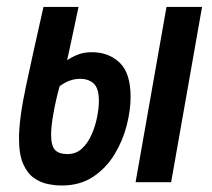

<svg xmlns="http://www.w3.org/2000/svg" viewBox="-20 -538 626 567"><path d="M162.1 9.8Q143.1 9.8 121.1 5.4Q99.1 1 79.8 -12.7Q60.5 -26.4 48.3 -54.2Q36.1 -82 36.1 -129.4Q36.1 -187 56.9 -284.4Q77.6 -381.8 108.4 -517.6H211.9Q203.1 -478 195.3 -439Q187 -399.4 178.2 -359.9Q191.9 -369.6 209.7 -376.7Q227.5 -383.8 252 -383.8Q300.8 -383.8 333.3 -353Q365.7 -322.3 365.7 -251.5Q365.7 -212.9 354.2 -167.7Q342.8 -122.6 318.1 -82Q293.5 -41.5 254.9 -15.9Q216.3 9.8 162.1 9.8ZM380.4 0 471.7 -517.6H576.7L485.4 0ZM156.2 -283.7Q145.5 -246.1 138.2 -205.3Q130.9 -164.6 130.9 -141.6Q130.9 -106.9 142.6 -95Q154.3 -83 179.2 -83Q204.6 -83 222.2 -99.4Q239.7 -115.7 250.7 -140.9Q261.7 -166 266.8 -192.6Q272 -219.2 272 -239.7Q272 -276.9 257.1 -291Q242.2 -305.2 216.3 -305.2Q203.1 -305.2 189.2 -301Q175.3 -296.9 156.2 -283.7Z"/></svg>

Font: CaskaydiaCove NFP
Style: Italic
Weight: 400
Italic angle: -10°
Designer: Aaron Bell
Foundry: Saja Typeworks
Version: Version 2111.001; VTT 6.35;Nerd Fonts 3.1.1